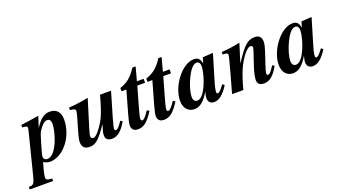

<svg xmlns="http://www.w3.org/2000/svg" viewBox="-183 -1160 3427 1931"><g transform="rotate(-20 1531.0 -194.5)"><path d="M177 -347 214 -462C112 -446 74 -440 22 -434V-407C67 -405 76 -401 76 -382C76 -372 67 -340 54 -288L-42 92C-61 168 -72 178 -120 178V205H130V178C80 177 65 170 65 146C65 132 70 98 89 32L101 -9C123 7 148 13 169 13C311 13 446 -156 446 -341C446 -415 408 -462 336 -462C279 -462 234 -434 178 -347ZM321 -336C321 -275 281 -118 214 -52C195 -34 174 -22 152 -22C130 -22 113 -38 113 -58C113 -75 124 -116 151 -207C173 -280 177 -293 195 -320C221 -359 251 -391 282 -391C306 -391 321 -376 321 -336Z M971 -133C936 -79 916 -59 899 -59C888 -59 885 -70 885 -80C885 -92 897 -137 910 -183L988 -449H870C816 -249 786 -194 728 -118C698 -79 676 -63 658 -63C644 -63 634 -71 634 -88C634 -103 636 -115 650 -160L743 -462C682 -449 584 -435 533 -434V-407C579 -404 591 -394 591 -379C591 -363 582 -333 574 -304L537 -176C523 -126 515 -95 515 -70C515 -17 543 9 593 9C658 9 697 -23 791 -161H792C774 -106 766 -80 766 -51C766 -10 790 9 834 9C894 9 941 -31 993 -120Z M1337 -407V-449H1265L1304 -594H1269C1215 -509 1167 -470 1085 -442V-407H1137L1070 -171C1055 -119 1045 -74 1045 -56C1045 -12 1070 9 1112 9C1172 9 1216 -23 1282 -126L1259 -141C1225 -88 1199 -61 1183 -61C1175 -61 1167 -66 1167 -79C1167 -103 1185 -166 1220 -288L1254 -407Z M1615 -407V-449H1543L1582 -594H1547C1493 -509 1445 -470 1363 -442V-407H1415L1348 -171C1333 -119 1323 -74 1323 -56C1323 -12 1348 9 1390 9C1450 9 1494 -23 1560 -126L1537 -141C1503 -88 1477 -61 1461 -61C1453 -61 1445 -66 1445 -79C1445 -103 1463 -166 1498 -288L1532 -407Z M2061 -127C2020 -72 2004 -57 1988 -57C1980 -57 1976 -63 1976 -72C1976 -97 1982 -126 2006 -205L2081 -456L1970 -449L1953 -390H1952C1943 -441 1921 -462 1878 -462C1813 -462 1745 -415 1692 -345C1641 -278 1605 -194 1605 -114C1605 -38 1648 13 1713 13C1774 13 1821 -24 1877 -119C1865 -78 1863 -64 1863 -50C1863 -7 1889 14 1926 14C1973 14 2024 -18 2082 -112ZM1929 -373C1929 -313 1896 -202 1857 -133C1830 -84 1798 -58 1771 -58C1745 -58 1728 -75 1728 -115C1728 -153 1749 -234 1784 -305C1812 -362 1850 -420 1892 -420C1914 -420 1929 -400 1929 -373Z M2598 -135C2558 -73 2544 -59 2527 -59C2519 -59 2513 -66 2513 -76C2513 -86 2518 -109 2537 -165L2572 -269C2588 -316 2600 -361 2600 -385C2600 -434 2578 -462 2527 -462C2490 -462 2454 -447 2427 -421C2390 -386 2372 -362 2305 -263H2304L2366 -461C2302 -447 2223 -436 2167 -434V-407C2209 -406 2222 -402 2222 -383C2222 -371 2210 -324 2177 -204L2120 0H2241C2287 -174 2324 -255 2386 -336C2406 -363 2437 -390 2455 -390C2468 -390 2480 -386 2480 -369C2480 -366 2476 -351 2473 -341L2418 -176C2402 -128 2392 -77 2392 -51C2392 -10 2417 9 2460 9C2520 9 2565 -25 2620 -122Z M3117 -127C3076 -72 3060 -57 3044 -57C3036 -57 3032 -63 3032 -72C3032 -97 3038 -126 3062 -205L3137 -456L3026 -449L3009 -390H3008C2999 -441 2977 -462 2934 -462C2869 -462 2801 -415 2748 -345C2697 -278 2661 -194 2661 -114C2661 -38 2704 13 2769 13C2830 13 2877 -24 2933 -119C2921 -78 2919 -64 2919 -50C2919 -7 2945 14 2982 14C3029 14 3080 -18 3138 -112ZM2985 -373C2985 -313 2952 -202 2913 -133C2886 -84 2854 -58 2827 -58C2801 -58 2784 -75 2784 -115C2784 -153 2805 -234 2840 -305C2868 -362 2906 -420 2948 -420C2970 -420 2985 -400 2985 -373Z"/></g></svg>

Font: STIXGeneral
Style: Bold Italic
Weight: 700
Italic angle: -16.33°
Designer: MicroPress Inc., with final additions and corrections provided by Coen Hoffman, Elsevier (retired)
Version: Version 1.1.0